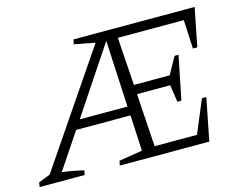

<svg xmlns="http://www.w3.org/2000/svg" viewBox="-123 -788 1166 928"><g transform="rotate(-15 459.5 -323.5)"><path d="M-32 0 -28 -23 30 -45 410 -604 306 -624 311 -647H917L879 -455H857L850 -599H520L536 -359H715L762 -444H782L738 -226H718L705 -312H539L556 -47H768L837 -212H859L817 0H369L374 -23L491 -42L482 -221H210L90 -42Q146 -35 198 -22L193 0ZM240 -266H479L462 -599Z"/></g></svg>

Font: Piazzolla SC Light
Style: Italic
Weight: 300
Italic angle: -11.3°
Designer: Juan Pablo del Peral
Foundry: Huerta Tipografica
Version: Version 1.330